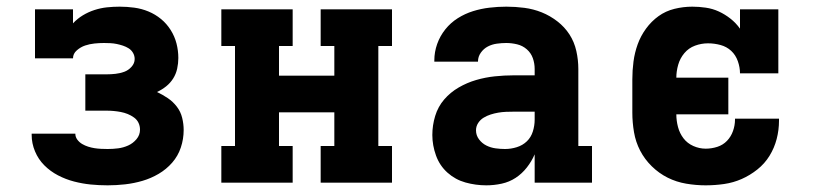

<svg xmlns="http://www.w3.org/2000/svg" viewBox="-20 -548 2440 576"><path d="M303 8Q277 8 252 5.5Q227 3 202 -3.5Q177 -10 154 -22Q131 -34 113 -52Q95 -70 85 -94Q75 -118 75 -143V-147H206Q206 -137 212 -129Q218 -121 226.5 -116Q235 -111 244.5 -108Q254 -105 263.5 -103.5Q273 -102 283 -101.5Q293 -101 303 -101Q319 -101 334.5 -103Q350 -105 364.5 -111.5Q379 -118 389.5 -130.5Q400 -143 400 -159Q400 -170 395.5 -179.5Q391 -189 382 -195.5Q373 -202 363 -206Q353 -210 342.5 -212Q332 -214 321.5 -215Q311 -216 300 -216H236V-325H300Q313 -325 326.5 -326.5Q340 -328 352.5 -332.5Q365 -337 374.5 -347.5Q384 -358 384 -371Q384 -381 379 -389.5Q374 -398 366 -403Q358 -408 349 -411Q340 -414 330.5 -416Q321 -418 311 -418.5Q301 -419 292 -419Q278 -419 263.5 -417.5Q249 -416 235.5 -411.5Q222 -407 210.5 -397Q199 -387 199 -373H85V-520H199V-478Q212 -492 228.5 -502Q245 -512 263.5 -518Q282 -524 301 -526Q320 -528 339 -528Q361 -528 383 -525Q405 -522 425.5 -513.5Q446 -505 463 -491Q480 -477 492 -458Q504 -439 509.5 -417.5Q515 -396 515 -374Q515 -358 511.5 -342Q508 -326 499.5 -312.5Q491 -299 478.5 -289Q466 -279 451 -272Q468 -264 483.5 -253.5Q499 -243 510.5 -228Q522 -213 526.5 -194.5Q531 -176 531 -158Q531 -131 522.5 -105.5Q514 -80 496.5 -60Q479 -40 456 -26.5Q433 -13 407.5 -5.5Q382 2 355.5 5Q329 8 303 8Z M644 0V-110H685V-410H644V-520H858V-410H817V-321H983V-410H942V-520H1156V-410H1115V-110H1156V0H942V-110H983V-211H817V-110H858V0Z M1439 8Q1407 8 1376.5 -0.5Q1346 -9 1322.5 -30Q1299 -51 1288 -81.5Q1277 -112 1277 -143Q1277 -172 1285.5 -200Q1294 -228 1312.5 -249.5Q1331 -271 1356 -285.5Q1381 -300 1408.5 -308Q1436 -316 1464.5 -319Q1493 -322 1521 -322H1584V-341Q1584 -358 1578.5 -373.5Q1573 -389 1560.5 -400Q1548 -411 1531.5 -415Q1515 -419 1499 -419Q1485 -419 1470.5 -417Q1456 -415 1443.5 -408.5Q1431 -402 1422.5 -390Q1414 -378 1414 -364V-363H1283V-367Q1283 -392 1291.5 -416Q1300 -440 1316 -460Q1332 -480 1353.5 -493.5Q1375 -507 1399 -514.5Q1423 -522 1448.5 -525Q1474 -528 1499 -528Q1526 -528 1553 -524.5Q1580 -521 1605 -511Q1630 -501 1652 -484Q1674 -467 1688.5 -444.5Q1703 -422 1709 -395Q1715 -368 1715 -341V-110H1756V0H1584V-85Q1575 -64 1560.5 -45.5Q1546 -27 1527 -14.5Q1508 -2 1485 3Q1462 8 1439 8ZM1495 -101Q1513 -101 1530.5 -106.5Q1548 -112 1560.5 -124Q1573 -136 1578.5 -153.5Q1584 -171 1584 -189V-213H1522Q1510 -213 1498 -212.5Q1486 -212 1474.5 -210Q1463 -208 1452 -204.5Q1441 -201 1431 -195Q1421 -189 1414.5 -179Q1408 -169 1408 -157Q1408 -142 1417 -130Q1426 -118 1439 -111.5Q1452 -105 1466.5 -103Q1481 -101 1495 -101Z M2097 8Q2068 8 2038.5 3Q2009 -2 1983 -15Q1957 -28 1935.5 -49Q1914 -70 1900.5 -96Q1887 -122 1882 -151.5Q1877 -181 1877 -210V-310Q1877 -337 1880.5 -363.5Q1884 -390 1893 -415Q1902 -440 1918 -462Q1934 -484 1955.5 -499.5Q1977 -515 2003.5 -521.5Q2030 -528 2057 -528Q2077 -528 2097.5 -525Q2118 -522 2136.5 -513.5Q2155 -505 2171.5 -492Q2188 -479 2200 -462V-520H2315V-328H2200Q2200 -346 2193.5 -364.5Q2187 -383 2173.5 -395.5Q2160 -408 2141.5 -413Q2123 -418 2104 -418Q2084 -418 2065 -411Q2046 -404 2033 -388.5Q2020 -373 2014.5 -353.5Q2009 -334 2009 -315H2165V-205H2009Q2009 -186 2014 -167Q2019 -148 2030.5 -133Q2042 -118 2060 -110Q2078 -102 2097 -102Q2115 -102 2132 -107.5Q2149 -113 2161 -125.5Q2173 -138 2179 -155Q2185 -172 2185 -189V-192H2317V-186Q2317 -158 2310 -131Q2303 -104 2288.5 -80.5Q2274 -57 2252 -39.5Q2230 -22 2205 -11Q2180 0 2152.5 4Q2125 8 2097 8Z"/></svg>

Font: Iosevka HT Extrabold Extended
Style: Regular
Weight: 800
Width: 7
Monospace: yes
Designer: Belleve Invis
Foundry: Belleve Invis
Version: Version 32.3.0; ttfautohint (v1.8.4)